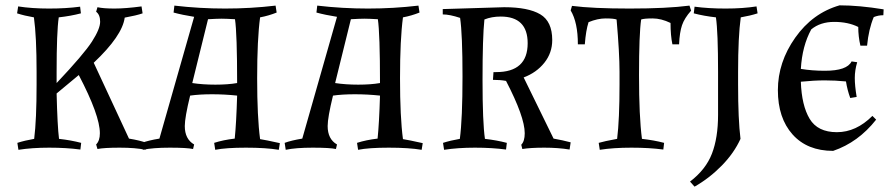

<svg xmlns="http://www.w3.org/2000/svg" viewBox="-20 -553 3336 719"><path d="M192 -283V-242Q294 -350 324.5 -397.5Q355 -445 355 -471.5Q355 -498 340 -509L345 -526Q367 -521 408.5 -521Q450 -521 510 -529L514 -503Q491 -495 447 -487Q438 -419 331 -318L463 -34Q505 -27 529 -18L525 8Q488 0 428.5 0Q369 0 345 5L340 -12Q354 -26 354 -54Q354 -121 275 -272Q255 -255 192 -203Q195 -81 201 -33Q246 -28 284 -18L281 7Q229 0 164.5 0Q100 0 49 8L45 -18Q73 -27 108 -33Q117 -105 117 -237V-284Q117 -416 107 -488Q72 -494 44 -503L48 -529Q99 -521 163.5 -521Q228 -521 280 -528L283 -503Q245 -493 200 -488Q192 -434 192 -283Z M633 -532Q727 -521 823 -521Q919 -521 1012 -532L1016 -506Q986 -494 954 -488Q943 -406 943 -260Q943 -114 954 -32Q974 -29 1028 -17L1024 8Q976 0 901 0Q826 0 786 8L782 -18Q816 -29 859 -34Q865 -92 868 -195Q821 -200 774 -200Q727 -200 692 -195Q672 -113 672 -81Q672 -32 707 -12L703 5Q680 0 616 0Q552 0 515 8L511 -18Q535 -27 577 -34L707 -490Q663 -497 630 -506ZM700 -242Q739 -236 786.5 -236Q834 -236 868 -242Q868 -427 860 -481Q826 -483 809.5 -483Q793 -483 759 -481Z M1168 -532Q1262 -521 1358 -521Q1454 -521 1547 -532L1551 -506Q1521 -494 1489 -488Q1478 -406 1478 -260Q1478 -114 1489 -32Q1509 -29 1563 -17L1559 8Q1511 0 1436 0Q1361 0 1321 8L1317 -18Q1351 -29 1394 -34Q1400 -92 1403 -195Q1356 -200 1309 -200Q1262 -200 1227 -195Q1207 -113 1207 -81Q1207 -32 1242 -12L1238 5Q1215 0 1151 0Q1087 0 1050 8L1046 -18Q1070 -27 1112 -34L1242 -490Q1198 -497 1165 -506ZM1235 -242Q1274 -236 1321.5 -236Q1369 -236 1403 -242Q1403 -427 1395 -481Q1361 -483 1344.5 -483Q1328 -483 1294 -481Z M1638 -519 1868 -526Q1958 -526 2003 -499.5Q2048 -473 2048 -403Q2048 -355 2018.5 -318Q1989 -281 1941 -263L2053 -34Q2087 -28 2117 -20L2113 7Q2071 0 2018.5 0Q1966 0 1936 5L1932 -11Q1945 -24 1945 -54Q1945 -115 1875 -250Q1854 -254 1826 -254L1828 -283H1838Q1956 -283 1956 -391Q1956 -491 1855 -491Q1821 -491 1794 -480Q1787 -414 1787 -254Q1787 -94 1796 -33Q1840 -28 1878 -18L1875 7Q1823 0 1758.5 0Q1694 0 1643 8L1639 -18Q1667 -27 1702 -33Q1712 -108 1712 -266.5Q1712 -425 1703 -486Q1664 -499 1638 -499Z M2491 -467Q2456 -484 2424 -484Q2392 -484 2381 -480Q2373 -426 2373 -271Q2373 -116 2384 -33Q2429 -28 2467 -18L2464 7Q2412 0 2344.5 0Q2277 0 2226 8L2222 -18Q2242 -24 2291 -33Q2300 -105 2300 -237V-284Q2300 -354 2289 -480Q2278 -484 2248 -484Q2218 -484 2184 -470Q2174 -439 2170 -387H2144Q2144 -469 2117 -514L2122 -531Q2199 -521 2338 -521Q2477 -521 2562 -532L2568 -513Q2543 -485 2534 -458.5Q2525 -432 2523 -387H2498Q2491 -420 2491 -467Z M2669 -123V-283Q2669 -434 2661 -488Q2616 -493 2578 -503L2581 -528Q2633 -521 2697.5 -521Q2762 -521 2813 -529L2817 -503Q2789 -494 2754 -488Q2744 -416 2744 -284V-237Q2744 -105 2753 -33Q2729 20 2683 67Q2637 114 2581 146L2564 127Q2623 82 2646 22.5Q2669 -37 2669 -123Z M3247 -119 3261 -105Q3194 -20 3100 12Q3003 12 2948 -49.5Q2893 -111 2893 -215.5Q2893 -320 2958 -412Q3023 -504 3124 -533Q3197 -533 3289 -518L3288 -496Q3269 -496 3252 -489Q3233 -444 3227 -382H3202Q3194 -416 3194 -452Q3156 -471 3104 -471Q3052 -471 3018 -443Q2984 -381 2979 -295Q3021 -288 3069 -288Q3152 -288 3169 -323L3190 -320Q3181 -290 3181 -261Q3181 -232 3188 -190L3164 -186Q3153 -216 3148 -248Q3108 -252 3068.5 -252Q3029 -252 2979 -247Q2982 -158 3012 -108Q3042 -58 3114 -58Q3186 -58 3247 -119Z"/></svg>

Font: Almendra SC
Style: Regular
Weight: 400
Designer: Ana Sanfelippo
Foundry: Ana Sanfelippo
Version: Version 1.003